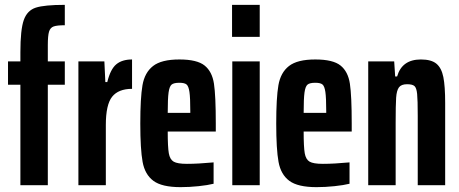

<svg xmlns="http://www.w3.org/2000/svg" viewBox="-20 -763 1890 791"><path d="M13 -414V-510H64V-548Q64 -641 78 -680.5Q92 -720 127.5 -731.5Q163 -743 247 -743V-659Q215 -659 201 -654Q187 -649 182 -632.5Q177 -616 177 -577V-510H247V-414H177V0H64V-414Z M410 -510 414 -425H422Q435 -478 459 -498Q483 -518 524 -518V-397Q468 -397 442 -364.5Q416 -332 416 -248V0H303V-510Z M869 -221H671Q671 -157 675.5 -131.5Q680 -106 695.5 -97Q711 -88 750 -88Q796 -88 860 -94V-6Q836 0 798 4Q760 8 724 8Q647 8 612 -18Q577 -44 567.5 -96Q558 -148 558 -254Q558 -360 567 -412Q576 -464 610.5 -491Q645 -518 719 -518Q792 -518 823 -493Q854 -468 861.5 -418Q869 -368 869 -255ZM671 -298H764V-304Q764 -360 760.5 -384Q757 -408 748.5 -415Q740 -422 719 -422Q696 -422 687 -414.5Q678 -407 674.5 -382Q671 -357 671 -298Z M936 -743H1050V-611H936ZM937 -510H1050V0H937Z M1429 -221H1231Q1231 -157 1235.5 -131.5Q1240 -106 1255.5 -97Q1271 -88 1310 -88Q1356 -88 1420 -94V-6Q1396 0 1358 4Q1320 8 1284 8Q1207 8 1172 -18Q1137 -44 1127.5 -96Q1118 -148 1118 -254Q1118 -360 1127 -412Q1136 -464 1170.5 -491Q1205 -518 1279 -518Q1352 -518 1383 -493Q1414 -468 1421.5 -418Q1429 -368 1429 -255ZM1231 -298H1324V-304Q1324 -360 1320.5 -384Q1317 -408 1308.5 -415Q1300 -422 1279 -422Q1256 -422 1247 -414.5Q1238 -407 1234.5 -382Q1231 -357 1231 -298Z M1604 -510 1608 -448H1616Q1636 -518 1714 -518Q1757 -518 1778 -500.5Q1799 -483 1806.5 -445.5Q1814 -408 1814 -339V0H1701V-286Q1701 -351 1698.5 -376Q1696 -401 1687.5 -408.5Q1679 -416 1657 -416Q1633 -416 1623.5 -403Q1614 -390 1612 -360.5Q1610 -331 1610 -256V0H1497V-510Z"/></svg>

Font: Saira ExtraCondensed
Style: Bold
Weight: 700
Width: 2
Designer: Hector Gatti with collaboration of the Omnibus-Type team
Foundry: Omnibus-Type
Version: Version 0.072; ttfautohint (v1.8)